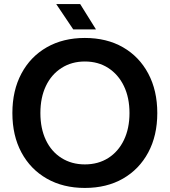

<svg xmlns="http://www.w3.org/2000/svg" viewBox="-20 -909 836 946"><path d="M398 17Q291 17 210.5 -29Q130 -75 85.5 -158Q41 -241 41 -352Q41 -463 85.5 -546.5Q130 -630 210.5 -676Q291 -722 398 -722Q506 -722 586 -676Q666 -630 710.5 -546.5Q755 -463 755 -352Q755 -241 710.5 -158Q666 -75 586 -29Q506 17 398 17ZM398 -99Q464 -99 513.5 -130.5Q563 -162 590.5 -219Q618 -276 618 -352Q618 -428 590.5 -485Q563 -542 513.5 -574Q464 -606 398 -606Q333 -606 283 -574Q233 -542 206 -485Q179 -428 179 -352Q179 -276 206 -219Q233 -162 283 -130.5Q333 -99 398 -99ZM375 -889 453 -764H341L257 -889Z"/></svg>

Font: TikTok Sans 24pt SemiBold
Style: Regular
Weight: 600
Version: Version 4.000